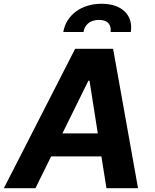

<svg xmlns="http://www.w3.org/2000/svg" viewBox="-42 -982 810 1002"><path d="M143.1 0 224.8 -165.8H487.2L513.5 0H678.3L548.3 -727.3H350.1L-21.7 0ZM283.7 -285.9 419.4 -561.1H425.1L468.4 -285.9ZM288.4 -815H393.8C398.4 -847.7 423.3 -878.2 474.8 -878.2C525.2 -878.2 539.4 -848 535.2 -815H640.6C654.5 -900.9 595.9 -962.4 488.3 -962.4C380 -962.4 302.6 -900.9 288.4 -815Z"/></svg>

Font: Magic Ui Pro
Style: Bold Italic
Weight: 700
Italic angle: -9.39999°
Designer: Stefan Endress, Andreas Faust
Version: Version 1.000;FEAKit 1.0